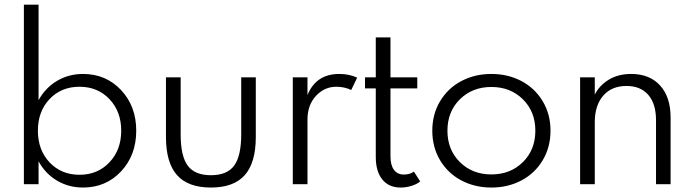

<svg xmlns="http://www.w3.org/2000/svg" viewBox="-20 -802 3017 836"><path d="M84 -781.7H147.9V-365.7Q177.7 -419.9 228.5 -450Q279.3 -480 341.3 -480Q441.4 -480 507.3 -409.7Q573.2 -339.4 573.2 -232.9Q573.2 -126.5 507.3 -55.9Q441.4 14.6 341.3 14.6Q279.3 14.6 228.5 -15.4Q177.7 -45.4 147.9 -99.6V0H84ZM326.2 -424.3Q246.6 -424.3 195.8 -370.6Q145 -316.9 145 -232.9Q145 -148.9 195.8 -95Q246.6 -41 326.2 -41Q405.3 -41 456.5 -95.2Q507.8 -149.4 507.8 -232.9Q507.8 -316.4 456.5 -370.4Q405.3 -424.3 326.2 -424.3Z M702.6 -206.1V-465.3H766.6V-217.3Q766.6 -122.6 797.4 -80.8Q828.1 -39.1 898.4 -39.1Q968.8 -39.1 999.5 -80.8Q1030.3 -122.6 1030.3 -217.3V-465.3H1093.8V-206.1Q1093.8 -93.8 1045.9 -39.6Q998 14.6 898.4 14.6Q798.8 14.6 750.7 -39.6Q702.6 -93.8 702.6 -206.1Z M1254.9 0V-465.3H1318.8V-388.2Q1356.4 -480 1457 -480Q1500.5 -480 1535.2 -463.9L1509.3 -410.2Q1479.5 -424.3 1444.3 -424.3Q1392.6 -424.3 1355.7 -384.5Q1318.8 -344.7 1318.8 -281.2V0Z M1569.3 -465.3H1616.2V-639.2H1680.2V-465.3H1796.9V-417H1680.2V-121.6Q1680.2 -83 1695.3 -62.5Q1710.4 -42 1738.3 -42Q1764.2 -42 1782.2 -54.7L1809.6 -12.2Q1795.4 0 1772 7.3Q1748.5 14.6 1724.6 14.6Q1673.3 14.6 1644.8 -20.3Q1616.2 -55.2 1616.2 -118.7V-417H1569.3Z M1896.2 -104.2Q1862.3 -161.1 1862.3 -232.9Q1862.3 -304.7 1896.2 -361.3Q1930.2 -418 1988.8 -449Q2047.4 -480 2119.6 -480Q2191.9 -480 2250.5 -449Q2309.1 -418 2343 -361.3Q2377 -304.7 2377 -232.9Q2377 -161.1 2343 -104.2Q2309.1 -47.4 2250.5 -16.4Q2191.9 14.6 2119.6 14.6Q2047.4 14.6 1988.8 -16.4Q1930.2 -47.4 1896.2 -104.2ZM1982.4 -369.6Q1928.2 -315.9 1928.2 -232.9Q1928.2 -149.9 1982.4 -96.2Q2036.6 -42.5 2119.6 -42.5Q2202.6 -42.5 2256.8 -96.2Q2311 -149.9 2311 -232.9Q2311 -315.9 2256.8 -369.6Q2202.6 -423.3 2119.6 -423.3Q2036.6 -423.3 1982.4 -369.6Z M2505.9 -465.3H2569.8V-390.1Q2589.4 -429.7 2630.4 -454.8Q2671.4 -480 2728.5 -480Q2808.6 -480 2854.2 -429.7Q2899.9 -379.4 2899.9 -290.5V0H2836.4V-278.8Q2836.4 -350.1 2802.7 -388.9Q2769 -427.7 2708 -427.7Q2642.6 -427.7 2606.2 -385Q2569.8 -342.3 2569.8 -271V0H2505.9Z"/></svg>

Font: Spartan MB
Style: Regular
Weight: 400
Designer: Matt Bailey, Mirko Velimirovic
Foundry: Matt Bailey
Version: Version 1.005